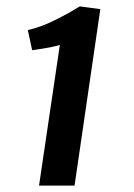

<svg xmlns="http://www.w3.org/2000/svg" viewBox="-20 -580 418 600"><path d="M102 0 167 -439.5Q144 -433 124.5 -430Q105 -427 80.5 -423L67 -486Q107.5 -495 152.5 -517.5Q197.5 -540 229 -560H229.5L293.5 -551.5L213 0Z"/></svg>

Font: Merriweather Sans Italic
Style: Regular
Weight: 400
Italic angle: -7.5°
Designer: Eben Sorkin
Foundry: Eben Sorkin
Version: Version 1.008; ttfautohint (v1.7.19-72a1) -l 8 -r 50 -G 200 